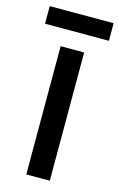

<svg xmlns="http://www.w3.org/2000/svg" viewBox="-126 -734 486 781"><g transform="rotate(15 117.5 -343.0)"><path d="M167 0H68V-540H167ZM252 -686V-612H-17V-686Z"/></g></svg>

Font: Noto Sans Georgian Condensed Medium
Style: Regular
Weight: 500
Width: 3
Designer: Monotype Design Team, Akaki Razmadze
Foundry: Google LLC
Version: Version 2.005; ttfautohint (v1.8.4.7-5d5b)